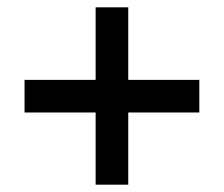

<svg xmlns="http://www.w3.org/2000/svg" viewBox="-20 -615 612 524"><path d="M330 -397H524V-308H330V-111H241V-308H47V-397H241V-595H330Z"/></svg>

Font: Noto Sans UI Medium
Style: Italic
Weight: 500
Italic angle: -12°
Designer: Monotype Design Team
Foundry: Monotype Imaging Inc.
Version: Version 1.901